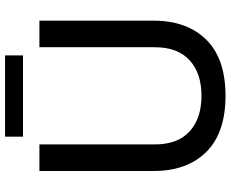

<svg xmlns="http://www.w3.org/2000/svg" viewBox="-94 -776 886 737"><g transform="rotate(-90 348.5 -408.0)"><path d="M191.9 -762.2V-831.1H503.9V-762.2ZM349.1 15.1Q206.1 15.1 133.1 -58.8Q60.1 -132.8 60.1 -261.2V-699.2H162.1V-256.8Q162.1 -168 212.2 -122.6Q262.2 -77.1 349.1 -77.1Q435.1 -77.1 485.1 -122.6Q535.2 -168 535.2 -256.8V-699.2H637.2V-261.2Q637.2 -132.8 564.2 -58.8Q491.2 15.1 349.1 15.1Z"/></g></svg>

Font: Prompt
Style: Regular
Weight: 400
Designer: Katatrad Team
Foundry: CadsonDemak
Version: Version 1.000;PS 001.000;hotconv 1.0.88;makeotf.lib2.5.64775